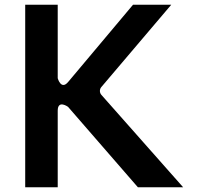

<svg xmlns="http://www.w3.org/2000/svg" viewBox="-20 -820 889 815"><path d="M757.5 -25 410.3 -417.4C402.3 -426.4 401.9 -440.7 409.9 -450.2L707 -800H544.7L269.1 -471.9C239.1 -436.1 225 -488 225 -488V-800H87V-25H225V-350C225 -398.3 268.9 -366.4 268.9 -366.4L565.4 -25Z"/></svg>

Font: Hussar Ekologiczny
Style: Regular
Weight: 400
Foundry: Cannot Into Space Fonts
Version: Version 0.97